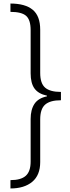

<svg xmlns="http://www.w3.org/2000/svg" viewBox="-20 -871 394 1084"><path d="M39 -851Q122 -851 164.5 -816Q207 -781 207 -703V-459Q207 -400 235 -376Q263 -352 324 -352V-305Q263 -305 235 -280.5Q207 -256 207 -197V44Q207 118 162 155.5Q117 193 39 193V146Q98 146 125.5 121.5Q153 97 153 41V-199Q153 -252 174.5 -284.5Q196 -317 245 -327V-331Q197 -341 175 -371Q153 -401 153 -457V-701Q153 -759 127.5 -781.5Q102 -804 39 -804Z"/></svg>

Font: Noto Sans Tamil UI Condensed Light
Style: Regular
Weight: 300
Width: 3
Designer: Jelle Bosma - Monotype Design Team
Foundry: Monotype Imaging Inc.
Version: Version 2.004; ttfautohint (v1.8.4.7-5d5b)